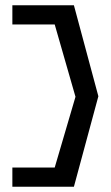

<svg xmlns="http://www.w3.org/2000/svg" viewBox="-20 -640 421 730"><path d="M27 -3V70H261L354 -274L261 -620H27V-547H188L267 -272L188 -3Z"/></svg>

Font: Charger Pro
Style: Nar
Weight: 400
Designer: Jasper
Foundry: Cannot Into Space Fonts
Version: Version 1.09